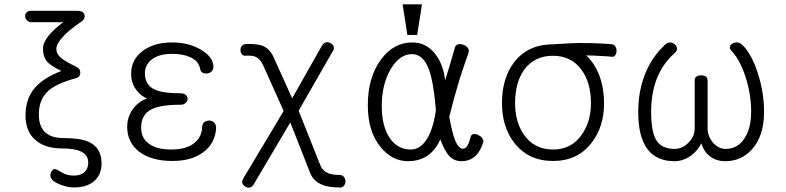

<svg xmlns="http://www.w3.org/2000/svg" viewBox="-20 -738 3686 900"><path d="M127.9 -633.8H276.4Q232.4 -600.6 209 -572.3Q181.6 -538.1 181.6 -510.7Q181.6 -474.6 197.3 -453.1Q214.8 -430.7 267.6 -405.3Q174.8 -370.1 134.8 -315.4Q99.6 -267.6 99.6 -196.3Q99.6 -123 144.5 -83Q189.5 -42 273.4 -42Q327.1 -42 356.4 -29.3Q393.6 -13.7 393.6 24.4Q393.6 53.7 375 69.3Q358.4 85 327.1 85Q302.7 85 286.1 78.1Q275.4 74.2 257.8 63.5L251 59.6Q230.5 45.9 219.7 69.3Q209 91.8 230.5 110.4Q247.1 123 275.4 131.8Q302.7 140.6 327.1 140.6Q382.8 140.6 416 115.2Q456.1 85 456.1 28.3Q456.1 -45.9 395.5 -73.2Q356.4 -90.8 279.3 -90.8Q219.7 -90.8 191.4 -118.2Q162.1 -145.5 162.1 -202.1Q162.1 -274.4 209 -314.5Q248 -347.7 337.9 -372.1Q356.4 -377 356.4 -396.5Q356.4 -416 339.8 -423.8Q285.2 -450.2 264.6 -467.8Q244.1 -486.3 244.1 -507.8Q244.1 -533.2 276.4 -567.4Q304.7 -597.7 357.4 -633.8Q380.9 -648.4 376 -668Q372.1 -687.5 339.8 -687.5H127.9Q112.3 -687.5 104.5 -679.7Q96.7 -671.9 97.7 -661.1Q98.6 -650.4 106.4 -642.6Q114.3 -633.8 127.9 -633.8Z M786.1 -539.1Q701.2 -539.1 647.5 -498Q594.7 -458 594.7 -392.6Q594.7 -344.7 623 -311.5Q641.6 -288.1 668.9 -276.4Q635.7 -265.6 609.4 -235.4Q576.2 -195.3 576.2 -143.6Q576.2 -71.3 631.8 -27.3Q689.5 16.6 789.1 16.6Q874 16.6 928.7 -21.5Q988.3 -62.5 993.2 -137.7Q993.2 -154.3 983.4 -164.1Q974.6 -172.9 960.9 -172.9Q948.2 -172.9 938.5 -166Q927.7 -157.2 927.7 -143.6Q925.8 -94.7 890.6 -67.4Q853.5 -37.1 782.2 -37.1Q716.8 -37.1 680.7 -62.5Q641.6 -88.9 641.6 -139.6Q641.6 -201.2 690.4 -225.6Q732.4 -247.1 827.1 -247.1Q841.8 -247.1 850.6 -255.9Q859.4 -263.7 859.4 -274.4Q859.4 -285.2 850.6 -293Q841.8 -300.8 827.1 -300.8Q740.2 -300.8 703.1 -319.3Q659.2 -340.8 659.2 -394.5Q659.2 -431.6 688.5 -457Q722.7 -485.4 786.1 -485.4Q837.9 -485.4 870.1 -470.7Q912.1 -453.1 918.9 -412.1Q919.9 -403.3 929.7 -397.5Q938.5 -392.6 950.2 -393.6Q962.9 -394.5 970.7 -402.3Q979.5 -410.2 980.5 -423.8Q980.5 -469.7 923.8 -503.9Q866.2 -539.1 786.1 -539.1Z M1538.1 -495.1 1540 -496.1Q1553.7 -522.5 1530.3 -535.2Q1505.9 -548.8 1489.3 -524.4L1349.6 -277.3L1261.7 -471.7Q1243.2 -511.7 1208 -524.4Q1185.5 -532.2 1139.6 -532.2Q1124 -532.2 1115.2 -524.4Q1107.4 -516.6 1107.4 -504.9Q1106.4 -494.1 1112.3 -485.4Q1119.1 -476.6 1130.9 -476.6L1138.7 -477.5Q1164.1 -477.5 1175.8 -472.7Q1197.3 -463.9 1211.9 -435.5L1309.6 -217.8L1122.1 95.7V96.7Q1105.5 120.1 1127.9 135.7Q1150.4 150.4 1167 129.9L1340.8 -164.1L1435.5 77.1Q1452.1 113.3 1490.2 127.9Q1519.5 140.6 1571.3 140.6L1572.3 141.6Q1585 141.6 1592.8 131.8Q1599.6 123 1599.6 111.3Q1598.6 99.6 1591.8 90.8Q1584 82 1571.3 82Q1540 82 1521.5 75.2Q1495.1 65.4 1483.4 41L1379.9 -218.8Z M2176.8 -492.2Q2179.7 -504.9 2171.9 -514.6Q2165 -524.4 2151.4 -528.3Q2137.7 -533.2 2127 -530.3Q2115.2 -526.4 2112.3 -514.6Q2098.6 -468.8 2087.9 -430.7Q2078.1 -401.4 2066.4 -361.3Q2057.6 -440.4 2016.6 -489.3Q1974.6 -539.1 1913.1 -539.1Q1823.2 -539.1 1763.7 -456.1Q1704.1 -373 1704.1 -244.1Q1704.1 -121.1 1764.6 -47.9Q1818.4 17.6 1892.6 17.6Q1947.3 17.6 1987.3 -10.7Q2024.4 -38.1 2043.9 -85Q2064.5 -31.2 2083 -9.8Q2106.4 17.6 2143.6 17.6Q2176.8 17.6 2200.2 0Q2229.5 -21.5 2245.1 -71.3Q2247.1 -81.1 2239.3 -91.8Q2232.4 -100.6 2219.7 -106.4Q2207 -111.3 2198.2 -109.4Q2187.5 -106.4 2185.5 -93.8Q2178.7 -67.4 2169.9 -53.7Q2161.1 -41 2150.4 -41Q2129.9 -41 2113.3 -80.1Q2099.6 -115.2 2085.9 -190.4Q2108.4 -281.2 2133.8 -365.2Q2151.4 -420.9 2176.8 -492.2ZM1911.1 -484.4Q1963.9 -484.4 1991.2 -411.1Q2012.7 -350.6 2023.4 -221.7Q2008.8 -121.1 1972.7 -74.2Q1944.3 -37.1 1905.3 -37.1Q1844.7 -37.1 1807.6 -89.8Q1769.5 -145.5 1769.5 -241.2Q1769.5 -342.8 1811.5 -414.1Q1853.5 -484.4 1911.1 -484.4ZM1958 -717.8H1867.2L1889.6 -574.2H1935.5Z M2572.3 -530.3Q2456.1 -530.3 2390.6 -447.3Q2333 -372.1 2333 -253.9Q2333 -143.6 2390.6 -68.4Q2457 16.6 2572.3 16.6Q2687.5 16.6 2752.9 -68.4Q2811.5 -143.6 2811.5 -253.9Q2811.5 -322.3 2791 -379.9Q2768.6 -440.4 2727.5 -478.5Q2771.5 -477.5 2793.9 -475.6Q2828.1 -474.6 2850.6 -471.7Q2858.4 -471.7 2864.3 -479.5Q2870.1 -488.3 2870.1 -499Q2870.1 -511.7 2864.3 -520.5Q2857.4 -530.3 2844.7 -531.2Q2803.7 -534.2 2743.2 -536.1Q2682.6 -537.1 2656.2 -535.2L2585 -531.2ZM2572.3 -476.6Q2658.2 -476.6 2706.1 -410.2Q2750 -350.6 2750 -254.9Q2750 -166 2706.1 -105.5Q2658.2 -37.1 2572.3 -37.1Q2485.4 -37.1 2436.5 -105.5Q2394.5 -166 2394.5 -254.9Q2394.5 -350.6 2436.5 -410.2Q2484.4 -476.6 2572.3 -476.6Z M3100.6 -531.2Q3032.2 -469.7 3000 -380.9Q2971.7 -304.7 2971.7 -212.9Q2971.7 -95.7 3015.6 -38.1Q3058.6 17.6 3141.6 17.6Q3179.7 17.6 3213.9 -4.9Q3249 -28.3 3267.6 -66.4Q3279.3 -26.4 3308.6 -4.9Q3337.9 17.6 3379.9 17.6Q3455.1 17.6 3504.9 -38.1Q3561.5 -100.6 3561.5 -213.9Q3561.5 -301.8 3534.2 -388.7Q3505.9 -481.4 3460.9 -526.4Q3450.2 -537.1 3436.5 -539.1Q3423.8 -540 3414.1 -534.2Q3403.3 -528.3 3401.4 -518.6Q3399.4 -508.8 3410.2 -498Q3448.2 -458 3474.6 -377.9Q3501 -295.9 3501 -213.9Q3501 -137.7 3470.7 -90.8Q3438.5 -40 3380.9 -40Q3347.7 -40 3321.3 -70.3Q3296.9 -100.6 3296.9 -135.7V-360.4Q3296.9 -384.8 3266.6 -384.8Q3236.3 -384.8 3236.3 -360.4V-135.7Q3236.3 -98.6 3208 -70.3Q3179.7 -40 3142.6 -40Q3082 -40 3057.6 -79.1Q3032.2 -118.2 3032.2 -214.8Q3032.2 -297.9 3057.6 -366.2Q3085.9 -439.5 3142.6 -489.3Q3153.3 -498 3153.3 -509.8Q3153.3 -520.5 3144.5 -528.3Q3135.7 -537.1 3124 -539.1Q3110.4 -540 3100.6 -531.2Z"/></svg>

Font: Gulim
Style: Regular
Weight: 400
Version: Version 2.21